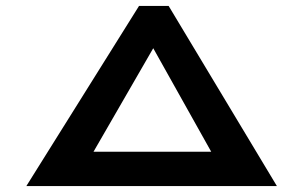

<svg xmlns="http://www.w3.org/2000/svg" viewBox="-20 -629 1025 649"><path d="M916 0H69L450 -609H550ZM694 -116 498 -466 296 -116Z"/></svg>

Font: BioRhyme Expanded ExtraBold
Style: Regular
Weight: 800
Width: 7
Designer: Aoife Mooney
Foundry: Aoife Mooney Type
Version: Version 1.000